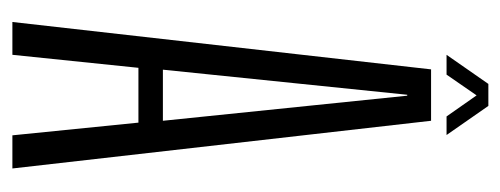

<svg xmlns="http://www.w3.org/2000/svg" viewBox="-269 -539 808 310"><g transform="rotate(90 135.0 -384.0)"><path d="M15.5 0H68.5L89.5 -203.5H178L198.5 0H252L175 -676H92ZM92.5 -243 133 -637.5H134.5L175 -243ZM68.5 -701H100.5L134 -749.5L168 -701H198L151 -768.5H115.5Z"/></g></svg>

Font: Anybody ExtraCondensed Light
Style: Regular
Weight: 300
Width: 2
Version: Version 1.113;gftools[0.9.25]